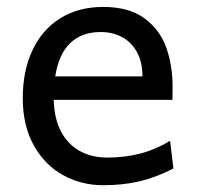

<svg xmlns="http://www.w3.org/2000/svg" viewBox="-20 -528 575 560"><path d="M136.7 -236.8Q138.2 -181.2 158.4 -143.6Q178.7 -106 213.4 -87.2Q248 -68.4 293 -68.4Q342.8 -68.4 387.9 -79.8Q433.1 -91.3 476.1 -117.2L485.8 -36.6Q434.6 -10.3 386.5 1Q338.4 12.2 280.8 12.2Q217.3 12.2 163.8 -17.3Q110.4 -46.9 78.4 -104.2Q46.4 -161.6 46.4 -241.7Q46.4 -321.8 75 -382.1Q103.5 -442.4 156.5 -475.1Q209.5 -507.8 280.8 -507.8Q356.4 -507.8 401.6 -474.4Q446.8 -440.9 465.1 -388.7Q483.4 -336.4 483.4 -274.9Q483.4 -245.6 482.9 -236.8ZM395.5 -305.2Q395.5 -346.2 379.9 -375.2Q364.3 -404.3 336.7 -419.4Q309.1 -434.6 273.4 -434.6Q218.8 -434.6 185.1 -402.6Q151.4 -370.6 141.1 -305.2Z"/></svg>

Font: Lesson One
Style: Regular
Weight: 400
Designer: But Ko, Victor Gaultney, Annie Olsen, Julie Remington, Don Collingsworth, Eric Hays, Becca Hirsbrunner
Version: Version 1.100